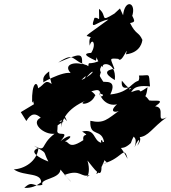

<svg xmlns="http://www.w3.org/2000/svg" viewBox="-20 -844 830 933"><path d="M290 -256C222 -245 247 -212 303 -291C275 -288 280 -281 278 -225C280 -254 300 -316 402 -357C344 -333 423 -329 442 -380C454 -371 413 -426 401 -392C460 -414 463 -409 469 -387C496 -388 466 -355 461 -397C483 -321 560 -322 580 -362C484 -294 550 -294 563 -309C500 -264 485 -242 419 -257C414 -172 477 -226 487 -147C545 -147 506 -165 479 -153C479 -165 467 -169 472 -150C431 -161 447 -220 379 -205C424 -175 378 -204 385 -163C293 -102 326 -185 271 -146C346 -175 330 -204 274 -158C328 -220 250 -172 259 -214C264 -291 254 -311 306 -255C269 -340 246 -338 226 -304V-310L232 -215ZM108 -256C131 -295 153 -295 178 -272C126 -249 191 -188 245 -194C172 -139 210 -102 145 -136C216 -93 185 -116 215 -59C164 -79 119 -108 167 -125C160 -59 97 -23 47 -21C98 16 194 -11 178 54C193 16 169 73 98 69C139 29 140 67 186 54C173 23 270 27 274 -20C327 47 345 57 294 6C373 -25 374 23 416 6C372 38 431 23 405 -64C437 -26 477 39 473 -42C429 17 452 23 489 -67C490 -53 524 -56 463 -45C575 -64 581 -147 600 -72C552 -165 559 -95 616 -149C630 -194 647 -190 653 -236C597 -152 657 -203 634 -129C654 -176 665 -172 647 -136C682 -178 641 -194 653 -177C702 -179 719 -224 790 -274C730 -242 790 -324 734 -327C790 -366 731 -351 705 -356C664 -413 686 -329 697 -420C628 -374 695 -426 616 -396C624 -399 623 -434 709 -424C702 -495 712 -476 655 -477C667 -437 610 -428 596 -386C641 -457 564 -378 572 -452C596 -427 611 -385 665 -453C617 -452 617 -395 516 -385C554 -463 482 -441 481 -448C460 -482 464 -470 470 -493C453 -521 504 -541 489 -560C393 -511 417 -567 406 -500C429 -505 411 -527 390 -454C437 -523 455 -493 376 -455C388 -471 443 -509 415 -494C437 -485 422 -516 402 -527C325 -548 346 -596 263 -540C372 -587 381 -588 379 -532C334 -546 275 -525 339 -475C329 -521 191 -447 186 -441C201 -448 171 -463 219 -497C218 -468 224 -467 231 -436C197 -461 197 -432 165 -415C162 -452 133 -446 136 -345C182 -403 104 -400 164 -296C240 -305 226 -334 164 -349L81 -299ZM536 -778C461 -732 504 -768 461 -801C462 -721 466 -763 439 -757C414 -688 452 -742 507 -749C412 -680 391 -668 406 -668C457 -649 405 -693 416 -622C427 -665 451 -630 423 -587C367 -584 421 -561 446 -549C464 -623 419 -569 487 -512C452 -538 548 -556 538 -455C485 -486 491 -503 536 -510C518 -560 506 -562 555 -558C572 -531 607 -636 592 -580C667 -589 671 -646 672 -650C653 -692 642 -672 612 -732C643 -738 635 -743 606 -798C598 -820 598 -796 621 -762C646 -832 587 -853 578 -770L563 -803Z"/></svg>

Font: Hussar Lance
Style: Italic
Weight: 700
Foundry: Cannot Into Space Fonts, PlusOne Fonts
Version: Version 2.27